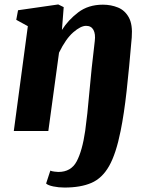

<svg xmlns="http://www.w3.org/2000/svg" viewBox="-20 -588 672 862"><path d="M258 -453.5Q286 -498 331.2 -532.5Q376.5 -567 442 -567Q478.5 -567 509.8 -554.2Q541 -541.5 558.5 -509.5Q576 -477.5 571.5 -420Q560 -283.5 548.5 -179.8Q537 -76 521.5 0Q501 102.5 469.8 157.5Q438.5 212.5 390.2 233.2Q342 254 269.5 254Q243 254 219.2 249Q195.5 244 187 236L206 178Q212 181 224.8 182.5Q237.5 184 242 184Q299 184 324.2 136.5Q349.5 89 362.5 -0.5Q372.5 -72 381.2 -173.8Q390 -275.5 405.5 -403.5Q409.5 -435.5 399.5 -453.8Q389.5 -472 366.5 -472Q342.5 -472 309 -443Q275.5 -414 245 -351.5L197 0H42L105 -470.5L53 -499L61 -542L241.5 -568L266 -556Z"/></svg>

Font: Merriweather Black
Style: Italic
Weight: 900
Italic angle: -7.8°
Designer: Eben Sorkin
Foundry: Eben Sorkin
Version: Version 2.200;gftools[0.9.31]